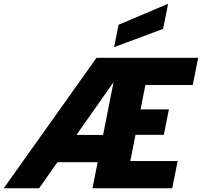

<svg xmlns="http://www.w3.org/2000/svg" viewBox="-64 -1010 1083 1030"><path d="M716 -554 690 -423H842L815 -287H663L635 -146H889L860 0H432L460 -140H244L146 0H-44L454 -700H999L970 -554ZM346 -286H489L545 -569ZM838 -990 811 -855 548 -757 572 -877Z"/></svg>

Font: Albert Sans Black
Style: Italic
Weight: 900
Italic angle: -11.25°
Designer: Andreas Rasmussen
Foundry: a.Foundry
Version: Version 1.025